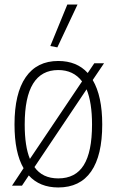

<svg xmlns="http://www.w3.org/2000/svg" viewBox="-20 -819 515 847"><path d="M84 -77Q44 -145 44 -270Q44 -407 93.5 -478.5Q143 -550 237 -550Q319 -550 367 -497L396 -540H439L389 -466Q431 -395 431 -270Q431 -133 382 -62.5Q333 8 237 8Q155 8 107 -45L77 0H33ZM237 -32Q313 -32 349.5 -90.5Q386 -149 386 -270Q386 -366 362 -425L132 -82Q167 -32 237 -32ZM89 -270Q89 -173 112 -118L342 -460Q304 -510 237 -510Q89 -510 89 -270ZM202 -616 277 -799H322L233 -610Z"/></svg>

Font: Encode Sans Compressed
Style: ExtraLight
Weight: 200
Designer: Pablo Impallari, Andres Torresi
Foundry: Pablo Impallari, Andres Torresi
Version: Version 1.000; ttfautohint (v1.00) -l 8 -r 50 -G 200 -x 14 -